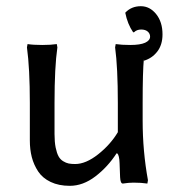

<svg xmlns="http://www.w3.org/2000/svg" viewBox="-20 -582 560 619"><path d="M357.9 -86.9 356 -87.9Q327.1 -43.5 287.4 -13.2Q247.6 17.1 205.1 17.1Q169.4 17.1 143.3 4.6Q117.2 -7.8 103 -29.3Q88.9 -50.8 82.5 -75.4Q76.2 -100.1 76.2 -128.9V-250Q76.2 -361.3 66.9 -429.2L68.8 -439.9Q86.9 -437 116.2 -437Q144.5 -437 163.1 -439.9L165 -429.2Q155.8 -366.2 155.8 -250V-149.9Q155.8 -124.5 159.4 -106.4Q163.1 -88.4 168.7 -78.1Q174.3 -67.9 183.6 -62.3Q192.9 -56.6 201.4 -54.9Q210 -53.2 222.2 -53.2Q256.8 -53.2 296.4 -84.5Q335.9 -115.7 359.9 -155.8V-250Q359.9 -364.7 351.1 -429.2L353 -439.9Q371.6 -437 399.9 -437Q432.1 -437 448 -444.3Q463.9 -451.7 463.9 -463.9Q463.9 -473.6 456.3 -480.2Q448.7 -486.8 435.1 -486.8Q420.9 -486.8 412.1 -478H409.2Q391.1 -504.4 383.8 -541Q403.3 -562 434.1 -562Q462.9 -562 483.4 -536.6Q503.9 -511.2 503.9 -471.2Q503.9 -437.5 487.1 -415.8Q470.2 -394 443.8 -386.2V-392.1Q439.9 -351.1 439.9 -250V-192.9Q439.9 -94.7 457 -1L455.1 9.8Q435.5 6.8 410.2 6.8Q395.5 6.8 376 9.8Q368.2 9.8 367.2 -10.7Q366.2 -31.2 365.5 -56.2Q364.7 -81.1 357.9 -87.9Z"/></svg>

Font: Linear Smooth Low Contrast
Style: Regular
Weight: 500
Designer: Philipp H. Poll, Flanker
Foundry: Philipp H. Poll, reworked by Flanker
Version: Version 1.010 | FøM Fix